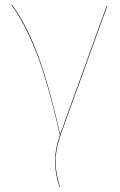

<svg xmlns="http://www.w3.org/2000/svg" viewBox="-20 -540 469 750"><path d="M215 -15 397 -518 399 -517 217 -14Q197 43 197 90Q197 134 214 190H212Q195 136 195 91Q195 41 214 -12Q166 -225 119.5 -341Q73 -457 25 -519L27 -520Q76 -457 121.5 -342Q167 -227 215 -15Z"/></svg>

Font: FiraGO Two
Style: Regular
Weight: 100
Designer: bBox Type
Foundry: bBox Type GmbH
Version: Version 1.001